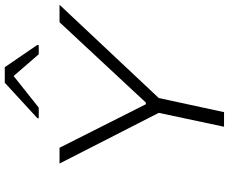

<svg xmlns="http://www.w3.org/2000/svg" viewBox="-97 -860 957 803"><g transform="rotate(-90 381.5 -458.5)"><path d="M253 0 311 -273 99 -688H165L347 -327H354L690 -688H763L373 -273L314 0ZM288 -775 289 -781 437 -917H502L595 -781L594 -775H556L465 -880L333 -775Z"/></g></svg>

Font: Saira Expanded Light
Style: Italic
Weight: 300
Width: 7
Italic angle: -12°
Designer: Hector Gatti with collaboration of the Omnibus-Type team
Foundry: Omnibus-Type
Version: Version 1.101